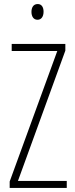

<svg xmlns="http://www.w3.org/2000/svg" viewBox="-20 -932 371 952"><path d="M167 -912C145 -912 136 -894 136 -873C136 -851 146 -834 166 -834C185 -834 196 -850 196 -874C196 -894 188 -912 167 -912ZM311 0V-35H69L304 -681V-714H38V-679H264L28 -32V0Z"/></svg>

Font: Noto Sans Thai Looped ExtraCondensed ExtraLight
Style: Regular
Weight: 200
Width: 2
Designer: Sasikarn Vongin, Ben Mitchell
Foundry: The Fontpad Ltd
Version: Version 1.001